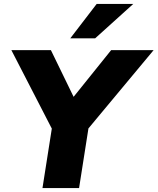

<svg xmlns="http://www.w3.org/2000/svg" viewBox="-20 -961 805 981"><path d="M197 0 254 -363 272 -251 38 -705H240L364 -450H343L548 -705H765L387 -251L441 -363L384 0ZM339 -765 474 -941H661L466 -765Z"/></svg>

Font: Nunito Sans 10pt Black
Style: Italic
Weight: 900
Italic angle: -9°
Designer: Vernon Adams
Foundry: Vernon Adams
Version: Version 3.101;gftools[0.9.27]